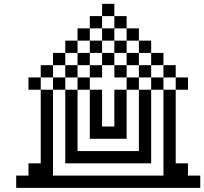

<svg xmlns="http://www.w3.org/2000/svg" viewBox="-20 -832 1040 978"><path d="M562.5 -750H500V-812.5H562.5ZM62.5 62.5H125V0H187.5V-375H250V62.5H812.5V-375H875V0H937.5V62.5H1000V125H62.5ZM125 -437.5H187.5V-375H125ZM187.5 -500H250V-437.5H187.5ZM250 -437.5H312.5V-375H250ZM250 -562.5H312.5V-500H250ZM312.5 -375H375V-62.5H687.5V-375H750V0H312.5ZM312.5 -500H375V-437.5H312.5ZM312.5 -625H375V-562.5H312.5ZM375 -437.5H437.5V-375H375ZM375 -562.5H437.5V-500H375ZM375 -687.5H437.5V-625H375ZM437.5 -375H500V-187.5H562.5V-375H625V-125H437.5ZM437.5 -500H500V-437.5H437.5ZM437.5 -625H500V-562.5H437.5ZM437.5 -750H500V-687.5H437.5ZM500 -562.5H562.5V-500H500ZM500 -687.5H562.5V-625H500ZM562.5 -500H625V-437.5H562.5ZM562.5 -625H625V-562.5H562.5ZM562.5 -750H625V-687.5H562.5ZM625 -437.5H687.5V-375H625ZM625 -562.5H687.5V-500H625ZM625 -687.5H687.5V-625H625ZM687.5 -500H750V-437.5H687.5ZM687.5 -625H750V-562.5H687.5ZM750 -437.5H812.5V-375H750ZM750 -562.5H812.5V-500H750ZM812.5 -500H875V-437.5H812.5ZM875 -437.5H937.5V-375H875Z"/></svg>

Font: 寒蝉点阵体 16px
Style: Regular
Weight: 400
Designer: Designed by Warren2060
Foundry: ChillType
Version: Version 1.000